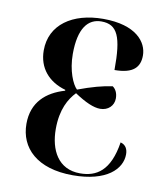

<svg xmlns="http://www.w3.org/2000/svg" viewBox="-68 -603 572 670"><g transform="rotate(10 218.0 -268.0)"><path d="M234 10C354 10 405 -42 405 -94C405 -112 398 -127 379 -132C363 -29 316 -1 258 -1C180 -1 148 -65 148 -139C148 -209 172 -249 196 -274C235 -248 265 -235 288 -235C316 -235 336 -254 336 -280C336 -300 328 -313 318 -320C286 -316 245 -305 197 -287C181 -302 161 -348 161 -407C161 -499 193 -536 240 -536C297 -536 315 -495 314 -377C381 -377 403 -403 403 -444C403 -491 362 -546 245 -546C136 -546 59 -493 59 -402C59 -339 97 -296 157 -279V-276C92 -257 44 -216 44 -139C44 -54 107 10 234 10Z"/></g></svg>

Font: Noto Serif Display Condensed Medium
Style: Regular
Weight: 500
Width: 3
Designer: Monotype Design Team
Foundry: Monotype Imaging Inc.
Version: Version 2.009